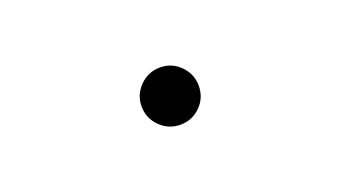

<svg xmlns="http://www.w3.org/2000/svg" viewBox="-27 -238 602 339"><g transform="rotate(-20 273.5 -68.5)"><path d="M327.1 -68.4Q327.1 -45.9 311.5 -30.3Q295.9 -14.6 273.4 -14.6Q251.5 -14.6 235.6 -30.3Q219.7 -45.9 219.7 -68.4Q219.7 -90.3 235.6 -106.2Q251.5 -122.1 273.4 -122.1Q295.9 -122.1 311.5 -106.2Q327.1 -90.3 327.1 -68.4Z"/></g></svg>

Font: DatDot
Style: Regular
Weight: 400
Designer: GGBot
Version: 1.00